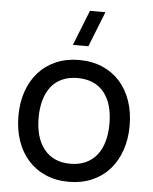

<svg xmlns="http://www.w3.org/2000/svg" viewBox="-55 -834 711 895"><g transform="rotate(5 300.0 -387.0)"><path d="M264 -622.5 329.5 -787.5H402L336.5 -622.5ZM300 15Q240 15 191.8 -6Q143.5 -27 109.8 -64.8Q76 -102.5 58 -155Q40 -207.5 40 -270.5Q40 -334 58.2 -386.2Q76.5 -438.5 110.2 -476Q144 -513.5 192.2 -534.2Q240.5 -555 300 -555Q360.5 -555 408.8 -534.2Q457 -513.5 490.8 -475.8Q524.5 -438 542.5 -385.8Q560.5 -333.5 560.5 -270.5Q560.5 -207 542.2 -154.5Q524 -102 490.2 -64.2Q456.5 -26.5 408.2 -5.8Q360 15 300 15ZM300 -69.5Q341 -69.5 372 -83.8Q403 -98 424 -124.2Q445 -150.5 455.5 -187.8Q466 -225 466 -270.5Q466 -317 455.5 -354Q445 -391 424 -417Q403 -443 372 -456.8Q341 -470.5 300 -470.5Q259 -470.5 227.8 -456.5Q196.5 -442.5 176 -416.2Q155.5 -390 145 -353.2Q134.5 -316.5 134.5 -270.5Q134.5 -224 145.2 -187Q156 -150 177 -123.8Q198 -97.5 228.8 -83.5Q259.5 -69.5 300 -69.5Z"/></g></svg>

Font: Vela Sans Med
Style: Regular
Weight: 500
Designer: Principal design: Mikhail Sharanda - project Manrope.
Design modification: Ravid Balaliev
Foundry: Mikhail Sharanda
Version: Version 1.001